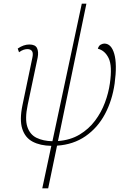

<svg xmlns="http://www.w3.org/2000/svg" viewBox="-20 -780 732 1040"><path d="M209 240 258 10Q198 9 157 -12.5Q116 -34 100.5 -82.5Q85 -131 102 -212L155 -466Q161 -492 153.5 -503Q146 -514 128 -514Q119 -514 108 -510.5Q97 -507 83 -497L76 -517Q108 -539 139 -539Q171 -539 180.5 -519.5Q190 -500 184 -468L130 -212Q114 -136 128 -93.5Q142 -51 178 -33.5Q214 -16 264 -15L423 -760H448L294 -16Q361 -21 411 -51Q461 -81 495 -126.5Q529 -172 548.5 -224.5Q568 -277 575 -327Q589 -423 568.5 -465Q548 -507 510 -516Q515 -533 526 -538.5Q537 -544 545 -544Q583 -544 599 -488Q615 -432 601 -328Q588 -236 548.5 -162Q509 -88 443.5 -42.5Q378 3 289 9L241 240Z"/></svg>

Font: Noto Serif Thin
Style: Italic
Weight: 100
Italic angle: -12°
Designer: Monotype Design Team
Foundry: Monotype Imaging Inc.
Version: Version 2.014; ttfautohint (v1.8.4.7-5d5b)